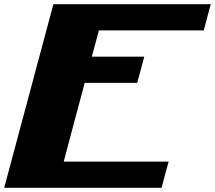

<svg xmlns="http://www.w3.org/2000/svg" viewBox="-20 -895 1024 915"><path d="M0 0H750Q755.4 -21 766.6 -62.5Q777.8 -104 783.7 -125H283.7Q300.3 -187.5 333.5 -312.5Q366.7 -437.5 383.8 -500H633.8Q639.6 -520.5 650.9 -562.3Q662.1 -604 667.5 -625H417.5Q423.3 -646 434.6 -687.7Q445.8 -729.5 451.2 -750H951.2Q956.5 -770.5 967.5 -812.5Q978.5 -854.5 984.4 -875H234.4Q195.3 -729 117.2 -437.5Q39.1 -146 0 0Z"/></svg>

Font: Faithful 32x
Style: BoldOblique
Weight: 400
Foundry: Faithful Resource Pack
Version: Version 1.0; January 27, 2023